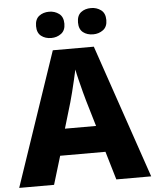

<svg xmlns="http://www.w3.org/2000/svg" viewBox="-61 -975 829 1026"><g transform="rotate(-5 354.0 -462.0)"><path d="M521 0 476 -152H233L187 0H0L243 -717H463L708 0ZM397 -432Q392 -448 383.5 -481Q375 -514 366.5 -548Q358 -582 354 -604Q349 -581 341.5 -548.5Q334 -516 326 -484.5Q318 -453 312 -432L271 -294H438ZM165 -853Q165 -890 187 -907Q209 -924 241 -924Q271 -924 294 -907Q317 -890 317 -853Q317 -817 294 -800Q271 -783 241 -783Q209 -783 187 -800Q165 -817 165 -853ZM390 -853Q390 -890 411.5 -907Q433 -924 466 -924Q496 -924 519 -907Q542 -890 542 -853Q542 -817 519 -800Q496 -783 466 -783Q433 -783 411.5 -800Q390 -817 390 -853Z"/></g></svg>

Font: Noto Sans Meetei Mayek ExtraBold
Style: Regular
Weight: 800
Designer: Monotype Design Team and Neelakash Kshetrimayum
Foundry: Monotype Imaging Inc.
Version: Version 2.002; ttfautohint (v1.8.4.7-5d5b)